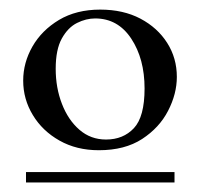

<svg xmlns="http://www.w3.org/2000/svg" viewBox="-20 -716 421 404"><path d="M188 -399.9Q141.1 -399.9 105.2 -420.2Q69.3 -440.4 49.1 -473.9Q28.8 -507.3 28.8 -546.4Q28.8 -584 48.3 -618.2Q67.9 -652.3 104.2 -674.1Q140.6 -695.8 190.9 -695.8Q239.3 -695.8 275.4 -676.8Q311.5 -657.7 331.8 -625.7Q352.1 -593.8 352.1 -554.2Q352.1 -518.6 333.7 -482.9Q315.4 -447.3 279.1 -423.6Q242.7 -399.9 188 -399.9ZM34.7 -332V-354H347.2V-332ZM203.1 -422.4Q239.3 -422.4 261.7 -446.3Q284.2 -470.2 284.2 -529.8Q284.2 -592.3 256.1 -634.8Q228 -677.2 180.2 -677.2Q161.1 -677.2 142.1 -667.7Q123 -658.2 110.1 -635Q97.2 -611.8 97.2 -571.3Q97.2 -531.2 110.4 -497.3Q123.5 -463.4 147.2 -442.9Q170.9 -422.4 203.1 -422.4Z"/></svg>

Font: Nuosu SIL
Style: Regular
Weight: 400
Designer: Peter Constable, Alex Kotlar, Peter Martin
Foundry: SIL International
Version: Version 2.300